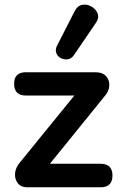

<svg xmlns="http://www.w3.org/2000/svg" viewBox="-20 -796 516 816"><path d="M293 -560Q283 -546 267.5 -544Q252 -542 238.5 -549Q225 -556 219.5 -570Q214 -584 222 -601L297 -748Q309 -772 329.5 -775.5Q350 -779 369 -768Q388 -757 395 -738Q402 -719 387 -698ZM96 0Q69 0 55.5 -17.5Q42 -35 44 -59.5Q46 -84 65 -106L296 -390H90Q40 -390 40 -440Q40 -489 90 -489H385Q416 -489 431 -472Q446 -455 444.5 -431Q443 -407 423 -385L192 -100H407Q458 -100 458 -50Q458 0 407 0Z"/></svg>

Font: Chiron GoRound TC SB
Style: Regular
Weight: 500
Designer: Ryoko NISHIZUKA 西塚涼子 (kana, bopomofo & ideographs); Paul D. Hunt (Latin, Greek & Cyrillic); Sandoll Communications 산돌커뮤니
Foundry: Adobe
Version: Version 1.000;hotconv 1.1.1;makeotfexe 2.6.0